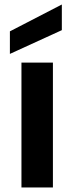

<svg xmlns="http://www.w3.org/2000/svg" viewBox="-20 -832 330 852"><path d="M23.9 -592.8V-692.9L254.4 -812V-698.2ZM75.2 0V-554.2H214.8V0Z"/></svg>

Font: Poppins SemiBold
Style: Regular
Weight: 600
Designer: Ninad Kale (Devanagari), Jonny Pinhorn (Latin)
Foundry: Indian Type Foundry
Version: 4.004